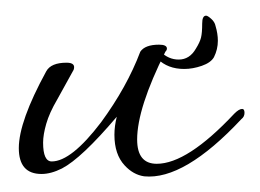

<svg xmlns="http://www.w3.org/2000/svg" viewBox="-20 -225 332 245"><path d="M164 0Q150 -2 139 -14Q126 -28 126 -53Q126 -64 129 -76Q84 -23 59 -10Q45 -3 33 -3Q4 -3 4 -36Q4 -70 39 -134Q45 -145 65 -145Q77 -145 74 -136L53 -98Q43 -81 39 -67Q35 -53 35 -43Q35 -19 46 -19Q71 -19 109 -69Q142 -114 159 -159Q165 -168 183 -168Q193 -168 193 -163Q193 -161 191 -159Q155 -87 155 -47Q155 -16 180 -16Q219 -16 279 -80Q285 -86 289 -86Q292 -86 292 -81Q292 -76 288 -73Q215 5 164 0ZM215 -137Q194 -137 181 -150Q178 -153 179.5 -157Q181 -161 185 -159Q195 -149 208 -149Q222 -149 230 -163Q235 -171 236.5 -177Q238 -183 238 -195Q238 -205 243 -205Q245 -205 249.5 -201Q254 -197 255 -192Q258 -182 258 -173Q258 -162 253 -152Q249 -145 237.5 -141Q226 -137 215 -137Z"/></svg>

Font: Passions Conflict
Style: Regular
Weight: 400
Designer: Robert E. Leuschke
Foundry: Robert E. Leuschke
Version: Version 1.010; ttfautohint (v1.8.3)